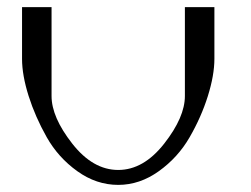

<svg xmlns="http://www.w3.org/2000/svg" viewBox="-20 -520 706 540"><path d="M583 -500Q583 -500 583 -354.5Q583 -308.6 564.5 -249.5Q545.9 -190.4 513.2 -133.8Q480.5 -77.1 426.8 -38.6Q373 0 312.5 0Q251 0 197.3 -38.6Q143.6 -77.1 111.3 -134.3Q79.1 -191.4 60.5 -250Q42 -308.6 42 -354.5V-500H125V-250Q125 -190.4 183.1 -116.2Q241.2 -42 312.5 -42Q383.8 -42 441.9 -116.2Q500 -190.4 500 -250V-500Z"/></svg>

Font: okolaks
Style: Regular
Weight: 500
Version: Version 000.6.0